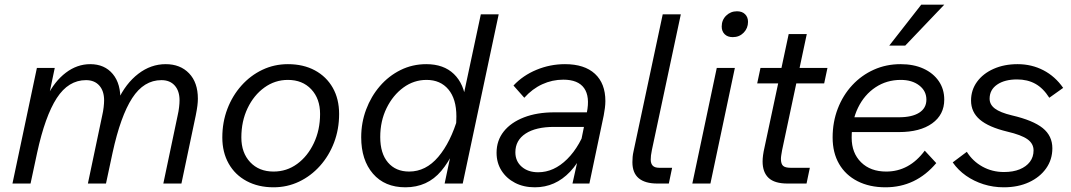

<svg xmlns="http://www.w3.org/2000/svg" viewBox="-20 -781 4559 817"><path d="M33 0 137 -492H213L187 -368L180 -370Q212 -435 260 -471.5Q308 -508 364 -508Q425 -508 460 -466Q495 -424 492 -350L481 -353Q515 -426 568.5 -467Q622 -508 685 -508Q747 -508 784.5 -469Q822 -430 822 -361Q822 -348 820 -331.5Q818 -315 813 -290L752 0H675L736 -290Q740 -307 742 -324.5Q744 -342 744 -354Q744 -394 723.5 -417Q703 -440 667 -440Q592 -440 542.5 -363.5Q493 -287 459 -131L431 0H354L415 -290Q419 -307 421 -324.5Q423 -342 423 -354Q423 -394 402.5 -417Q382 -440 346 -440Q271 -440 221.5 -363.5Q172 -287 138 -131L110 0Z M926 -196Q926 -261 947.5 -317.5Q969 -374 1007.5 -417Q1046 -460 1096.5 -484Q1147 -508 1205 -508Q1271 -508 1320 -481.5Q1369 -455 1396 -407.5Q1423 -360 1423 -296Q1423 -231 1401.5 -174.5Q1380 -118 1341.5 -75Q1303 -32 1252.5 -8Q1202 16 1144 16Q1079 16 1029.5 -10.5Q980 -37 953 -85Q926 -133 926 -196ZM1144 -51Q1200 -51 1244.5 -83.5Q1289 -116 1315.5 -172Q1342 -228 1342 -296Q1342 -361 1304.5 -401Q1267 -441 1205 -441Q1150 -441 1105 -408.5Q1060 -376 1033.5 -320.5Q1007 -265 1007 -196Q1007 -131 1044.5 -91Q1082 -51 1144 -51Z M1872 0 1912 -190Q1917 -216 1919.5 -238.5Q1922 -261 1922 -286Q1922 -360 1888 -400.5Q1854 -441 1795 -441Q1741 -441 1696.5 -408.5Q1652 -376 1625 -321Q1598 -266 1598 -198Q1598 -128 1631 -89.5Q1664 -51 1721 -51Q1792 -51 1845 -113.5Q1898 -176 1929 -283L1950 -245Q1916 -123 1857.5 -53.5Q1799 16 1705 16Q1617 16 1567 -42Q1517 -100 1517 -197Q1517 -259 1538 -315Q1559 -371 1596.5 -414.5Q1634 -458 1684.5 -483Q1735 -508 1794 -508Q1868 -508 1911.5 -466Q1955 -424 1963 -348L1943 -331L2026 -720H2102L1949 0Z M2416 0 2438 -99 2439 -114 2477 -301Q2491 -370 2465.5 -406Q2440 -442 2377 -442Q2330 -442 2287.5 -422.5Q2245 -403 2211 -365L2165 -417Q2205 -460 2263 -484Q2321 -508 2384 -508Q2467 -508 2511.5 -467Q2556 -426 2556 -351Q2556 -338 2554 -321.5Q2552 -305 2549 -290L2488 0ZM2339 -303H2491L2475 -241H2338Q2260 -241 2216.5 -212.5Q2173 -184 2173 -133Q2173 -95 2200 -71.5Q2227 -48 2270 -48Q2337 -48 2393.5 -104Q2450 -160 2482 -259L2500 -242Q2469 -117 2406 -50.5Q2343 16 2256 16Q2208 16 2171.5 -3Q2135 -22 2114 -55Q2093 -88 2093 -131Q2093 -183 2123.5 -221.5Q2154 -260 2209.5 -281.5Q2265 -303 2339 -303Z M2676 -138 2800 -720H2877L2754 -143Q2751 -127 2750 -119.5Q2749 -112 2749 -102Q2749 -85 2757.5 -76Q2766 -67 2786 -67H2840L2826 0H2777Q2725 0 2698 -22.5Q2671 -45 2671 -91Q2671 -102 2672 -113.5Q2673 -125 2676 -138Z M2926 0 3030 -492H3107L3003 0ZM3051 -668Q3051 -696 3070 -714.5Q3089 -733 3116 -733Q3138 -733 3150.5 -720.5Q3163 -708 3163 -688Q3163 -661 3144.5 -642Q3126 -623 3098 -623Q3076 -623 3063.5 -635.5Q3051 -648 3051 -668Z M3233 -153 3336 -636H3413L3308 -142Q3306 -130 3304.5 -121Q3303 -112 3303 -105Q3303 -84 3312 -75.5Q3321 -67 3345 -67H3426L3412 0H3331Q3276 0 3250.5 -24Q3225 -48 3225 -94Q3225 -106 3227 -121Q3229 -136 3233 -153ZM3202 -426 3216 -492H3501L3487 -426Z M3589 -219V-282H3805Q3861 -282 3891.5 -301.5Q3922 -321 3922 -357Q3922 -394 3891.5 -417.5Q3861 -441 3813 -441Q3753 -441 3705.5 -409.5Q3658 -378 3631 -322.5Q3604 -267 3604 -195Q3604 -130 3644 -90.5Q3684 -51 3751 -51Q3849 -51 3915 -140L3964 -87Q3877 16 3748 16Q3680 16 3629 -10Q3578 -36 3550.5 -83.5Q3523 -131 3523 -196Q3523 -262 3545 -319Q3567 -376 3606.5 -418.5Q3646 -461 3698.5 -484.5Q3751 -508 3812 -508Q3868 -508 3909.5 -489Q3951 -470 3974.5 -436Q3998 -402 3998 -357Q3998 -293 3946.5 -256Q3895 -219 3805 -219ZM3764 -587 3900 -761H3998L3832 -587Z M4034 -90 4094 -135Q4119 -95 4160.5 -72Q4202 -49 4252 -49Q4291 -49 4319 -60.5Q4347 -72 4362.5 -92.5Q4378 -113 4378 -141Q4378 -170 4352 -188.5Q4326 -207 4266 -221Q4187 -240 4149.5 -272Q4112 -304 4112 -353Q4112 -398 4137.5 -433Q4163 -468 4208 -488Q4253 -508 4310 -508Q4370 -508 4420 -482Q4470 -456 4504 -407L4445 -365Q4419 -406 4385.5 -424.5Q4352 -443 4308 -443Q4255 -443 4223 -421Q4191 -399 4191 -361Q4191 -336 4213.5 -319Q4236 -302 4286 -290Q4376 -269 4417 -236Q4458 -203 4458 -150Q4458 -102 4431.5 -64.5Q4405 -27 4358.5 -5.5Q4312 16 4251 16Q4206 16 4165 3Q4124 -10 4090.5 -33.5Q4057 -57 4034 -90Z"/></svg>

Font: Wix Madefor Text
Style: Italic
Weight: 400
Italic angle: -12°
Designer: Dalton Maag Ltd
Foundry: Dalton Maag Ltd
Version: Version 3.100